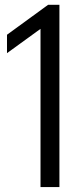

<svg xmlns="http://www.w3.org/2000/svg" viewBox="-20 -762 338 782"><path d="M176 -742.5H222V0H145V-644.5L8.5 -545.5V-620.5Z"/></svg>

Font: Encode Sans Condensed
Style: Regular
Weight: 400
Width: 3
Designer: Multiple Designers
Foundry: Impallari Type
Version: Version 2.000